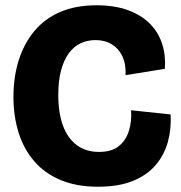

<svg xmlns="http://www.w3.org/2000/svg" viewBox="-20 -694 687 728"><path d="M352 14Q270 14 209.5 -11.5Q149 -37 109.5 -83Q70 -129 50.5 -191Q31 -253 31 -327Q31 -402 51 -465.5Q71 -529 110 -576Q149 -623 208 -648.5Q267 -674 347 -674Q414 -674 465 -655.5Q516 -637 548.5 -604Q581 -571 595 -527Q609 -483 605 -433L456 -409Q458 -451 444 -480.5Q430 -510 404 -526Q378 -542 342 -542Q311 -542 285 -529.5Q259 -517 240.5 -491.5Q222 -466 211.5 -427Q201 -388 201 -335Q201 -265 219 -217Q237 -169 271.5 -143.5Q306 -118 355 -118Q403 -118 430 -139.5Q457 -161 468.5 -197Q480 -233 477 -276L627 -260Q630 -205 616.5 -156Q603 -107 570.5 -68.5Q538 -30 484 -8Q430 14 352 14Z"/></svg>

Font: Bricolage Grotesque 72pt ExtraBold
Style: Regular
Weight: 800
Designer: Mathieu Triay
Foundry: Atelier Triay
Version: Version 1.001;gftools[0.9.33.dev8+g029e19f]